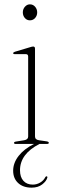

<svg xmlns="http://www.w3.org/2000/svg" viewBox="-20 -662 266 883"><path d="M117.5 -568.5Q103.5 -568.5 94.2 -579.2Q85 -590 85 -605Q85 -620.5 94.8 -631.2Q104.5 -642 117.5 -642Q132 -642 141.5 -631Q151 -620 151 -605Q151 -590 141.5 -579.2Q132 -568.5 117.5 -568.5ZM141 -438.5V-34.5Q141 -19.5 159.5 -17L194 -12Q204.5 -10.5 204.5 -5Q204.5 0 195.5 0H161.5Q72 46 72 121Q72 152.5 87.8 169.8Q103.5 187 131 187Q148.5 187 164.5 177.8Q180.5 168.5 188 153.5Q190.5 148.5 194.5 149Q199 149.5 197.5 155.5Q193 171.5 174 186.2Q155 201 125.5 201Q86.5 201 63.5 179.8Q40.5 158.5 40.5 123Q40.5 87.5 65.5 55.2Q90.5 23 136.5 0H52Q44.5 0 44.5 -5Q44.5 -9.5 53.5 -11L91 -17Q109.5 -20 109.5 -34V-402Q109.5 -413 99 -413H48.5Q40.5 -413 40.5 -417.5Q40.5 -421 48.5 -424L117 -444.5Q127.5 -448 132.5 -448Q141 -448 141 -438.5Z"/></svg>

Font: Fraunces 72pt S000 Thin
Style: Regular
Weight: 100
Version: Version 1.000; ttfautohint (v1.8.3)